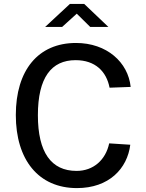

<svg xmlns="http://www.w3.org/2000/svg" viewBox="-20 -953 745 983"><path d="M442 -815H535L411 -933H338L211 -815H298L373 -883ZM369 -733C175 -733 61 -593 61 -364C61 -135 177 10 374 10C538 10 632 -90 647 -212L539 -219C521 -134 458 -78 372 -78C242 -78 174 -173 174 -363C174 -556 243 -645 367 -645C468 -645 525 -587 541 -504L649 -508C636 -634 527 -733 369 -733Z"/></svg>

Font: United Sans Medium
Style: Regular
Weight: 500
Designer: Pablo Impallari, Rodrigo Fuenzalida (Modified by Dan O. Williams)
Version: Version 1.000;PS 001.000;hotconv 1.0.88;makeotf.lib2.5.64775